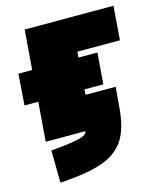

<svg xmlns="http://www.w3.org/2000/svg" viewBox="-104 -570 694 833"><g transform="rotate(-15 242.5 -153.0)"><path d="M282 -342 280 -316H365L354 -176H269L268 -152H403L395 -57Q388 26 359.5 75Q331 124 272 149.5Q213 175 111 184L64 188L62 43L112 38Q174 31 199.5 23Q225 15 226 0H48L62 -176H0L10 -316H72L86 -494H485L473 -342Z"/></g></svg>

Font: Nunito Sans Heavy Heavy
Style: Italic
Weight: 400
Italic angle: -4.541°
Designer: Vernon Adams
Foundry: Vernon Adams
Version: Version 2.002